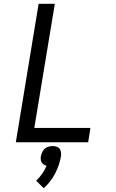

<svg xmlns="http://www.w3.org/2000/svg" viewBox="-20 -755 616 1019"><path d="M64 0H448L460 -76H162L271 -735H185ZM212 244Q250 210 273 165Q296 120 304 73Q306 59 302 45.5Q298 32 286 26Q274 20 259 20Q245 20 230.5 26Q216 32 208 45.5Q200 59 197 73Q195 85 197 96Q199 107 207.5 114.5Q216 122 227 125Q218 147 204 167Q190 187 172 204Z"/></svg>

Font: Iosevka Sparkle Oblique
Style: Regular
Weight: 400
Italic angle: -9°
Designer: Belleve Invis
Foundry: Belleve Invis
Version: Version 4.5.0; ttfautohint (v1.8.3)